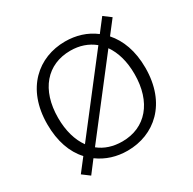

<svg xmlns="http://www.w3.org/2000/svg" viewBox="-166 -898 1106 1102"><g transform="rotate(-30 387.0 -347.0)"><path d="M150 -86 85 -2 133 34 194 -46C250 -5 315 15 387 15C563 15 712 -109 712 -347C712 -459 679 -544 626 -604L694 -692L646 -728L582 -645C526 -688 459 -708 387 -708C211 -708 62 -584 62 -347C62 -234 94 -146 150 -86ZM134 -347C134 -534 233 -647 387 -647C448 -647 500 -629 543 -594C426 -443 309 -291 192 -140C155 -191 134 -262 134 -347ZM584 -550C620 -499 640 -431 640 -347C640 -161 541 -46 387 -46C326 -46 274 -63 233 -96Z"/></g></svg>

Font: Repo Light
Style: Regular
Weight: 300
Designer: Stefan Peev
Foundry: Context Ltd
Version: Version 001.502